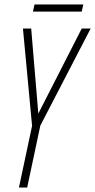

<svg xmlns="http://www.w3.org/2000/svg" viewBox="-20 -842 427 862"><path d="M128 -790H347L354 -822H135ZM65 0H102L161 -278L387 -714H347L152 -332L120 -714H83L124 -277Z"/></svg>

Font: Noto Sans ExtraCondensed ExtraLight
Style: Italic
Weight: 200
Width: 2
Italic angle: -12°
Designer: Monotype Design Team
Foundry: Monotype Imaging Inc.
Version: Version 2.013